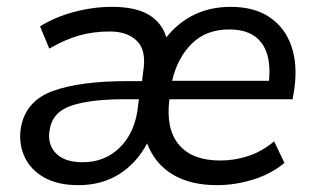

<svg xmlns="http://www.w3.org/2000/svg" viewBox="-20 -532 919 561"><path d="M209 9Q148 9 108 -14Q68 -37 51 -75.5Q34 -114 41 -159Q55 -237 134 -266Q213 -295 353 -295H395L398 -320Q409 -383 381 -411.5Q353 -440 301 -440Q253 -440 212 -428.5Q171 -417 124 -390L97 -455Q140 -482 196 -497Q252 -512 307 -512Q376 -512 414.5 -489Q453 -466 466 -423Q538 -512 654 -512Q723 -512 768 -481.5Q813 -451 831.5 -397Q850 -343 840 -272L835 -242H475Q464 -156 502.5 -109.5Q541 -63 624 -63Q665 -63 705 -76Q745 -89 781 -119L811 -56Q773 -24 720 -7.5Q667 9 614 9Q536 9 484 -22.5Q432 -54 410 -113Q379 -55 328 -23Q277 9 209 9ZM650 -446Q582 -446 540 -404Q498 -362 483 -296H766Q773 -369 743.5 -407.5Q714 -446 650 -446ZM221 -58Q285 -58 327.5 -98.5Q370 -139 381 -205L386 -242H343Q245 -242 189 -223.5Q133 -205 125 -152Q118 -110 143.5 -84Q169 -58 221 -58Z"/></svg>

Font: Mulish Medium
Style: Italic
Weight: 500
Italic angle: -9°
Designer: Vernon Adams
Foundry: Vernon Adams
Version: Version 3.603; ttfautohint (v1.8.3)